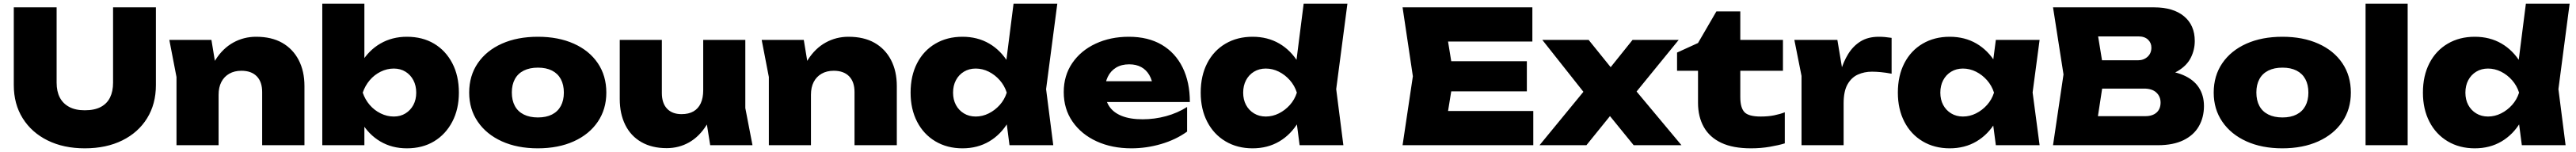

<svg xmlns="http://www.w3.org/2000/svg" viewBox="-20 -790 14011 827"><path d="M288 -340Q288 -293 305 -260Q322 -227 356 -208.5Q390 -190 441 -190Q494 -190 528 -208Q562 -226 578.5 -259.5Q595 -293 595 -340V-750H828V-327Q828 -224 780 -146.5Q732 -69 645 -26Q558 17 441 17Q326 17 239 -26Q152 -69 103.5 -146.5Q55 -224 55 -327V-750H288Z M901 -573H1130L1169 -336V0H940V-371ZM1373 -590Q1457 -590 1515 -557Q1573 -524 1604.5 -463.5Q1636 -403 1636 -322V0H1406V-289Q1406 -345 1376.5 -375Q1347 -405 1293 -405Q1255 -405 1227 -389Q1199 -373 1184 -344Q1169 -315 1169 -274L1100 -310Q1113 -403 1152.5 -465Q1192 -527 1249 -558.5Q1306 -590 1373 -590Z M1733 -770H1962V-417L1934 -359V-202L1962 -149V0H1733ZM1892 -286Q1904 -379 1944.5 -447.5Q1985 -516 2049 -553Q2113 -590 2193 -590Q2278 -590 2341 -552.5Q2404 -515 2440 -446.5Q2476 -378 2476 -286Q2476 -196 2440 -127.5Q2404 -59 2341 -21Q2278 17 2193 17Q2112 17 2048.5 -20.5Q1985 -58 1945 -126.5Q1905 -195 1892 -286ZM2244 -286Q2244 -324 2228.5 -353.5Q2213 -383 2185.5 -400Q2158 -417 2122 -417Q2085 -417 2050.5 -400Q2016 -383 1991 -353.5Q1966 -324 1953 -286Q1966 -248 1991 -219Q2016 -190 2050.5 -173Q2085 -156 2122 -156Q2158 -156 2185.5 -173Q2213 -190 2228.5 -219Q2244 -248 2244 -286Z M2905 17Q2794 17 2710 -21Q2626 -59 2579 -127.5Q2532 -196 2532 -286Q2532 -378 2579 -446.5Q2626 -515 2710 -552.5Q2794 -590 2906 -590Q3017 -590 3101 -552.5Q3185 -515 3231.5 -446.5Q3278 -378 3278 -286Q3278 -196 3231.5 -127.5Q3185 -59 3101 -21Q3017 17 2905 17ZM2906 -151Q2951 -151 2982.5 -167Q3014 -183 3030.5 -213.5Q3047 -244 3047 -286Q3047 -329 3030.5 -359.5Q3014 -390 2982.5 -406Q2951 -422 2906 -422Q2861 -422 2829 -406Q2797 -390 2780.5 -359.5Q2764 -329 2764 -287Q2764 -244 2780.5 -213.5Q2797 -183 2829 -167Q2861 -151 2906 -151Z M3606 16Q3526 16 3468.5 -17Q3411 -50 3381 -110.5Q3351 -171 3351 -251V-573H3580V-284Q3580 -229 3608 -199Q3636 -169 3687 -169Q3726 -169 3752 -184Q3778 -199 3791.5 -228Q3805 -257 3805 -299L3874 -263Q3862 -172 3823 -109.5Q3784 -47 3728.5 -15.5Q3673 16 3606 16ZM3843 0 3805 -237V-573H4034V-202L4073 0Z M4123 -573H4352L4391 -336V0H4162V-371ZM4595 -590Q4679 -590 4737 -557Q4795 -524 4826.5 -463.5Q4858 -403 4858 -322V0H4628V-289Q4628 -345 4598.5 -375Q4569 -405 4515 -405Q4477 -405 4449 -389Q4421 -373 4406 -344Q4391 -315 4391 -274L4322 -310Q4335 -403 4374.5 -465Q4414 -527 4471 -558.5Q4528 -590 4595 -590Z M5471 0 5443 -214 5480 -284 5443 -377 5493 -770H5731L5670 -305L5709 0ZM5517 -286Q5505 -195 5464.5 -126.5Q5424 -58 5360.5 -20.5Q5297 17 5215 17Q5132 17 5068 -21Q5004 -59 4968.5 -127.5Q4933 -196 4933 -286Q4933 -378 4968.5 -446.5Q5004 -515 5068 -552.5Q5132 -590 5215 -590Q5297 -590 5360.5 -553Q5424 -516 5465 -447.5Q5506 -379 5517 -286ZM5164 -286Q5164 -248 5179.5 -219Q5195 -190 5223 -173Q5251 -156 5287 -156Q5324 -156 5358 -173Q5392 -190 5418 -219Q5444 -248 5456 -286Q5444 -324 5418 -353.5Q5392 -383 5358 -400Q5324 -417 5287 -417Q5251 -417 5223 -400Q5195 -383 5179.5 -353.5Q5164 -324 5164 -286Z M6134 17Q6028 17 5945 -21Q5862 -59 5814 -128Q5766 -197 5766 -289Q5766 -379 5812.5 -447Q5859 -515 5939.5 -552.5Q6020 -590 6120 -590Q6225 -590 6299 -546.5Q6373 -503 6412.5 -423Q6452 -343 6452 -235H5953V-348H6320L6253 -310Q6248 -353 6231.5 -381.5Q6215 -410 6187.5 -425Q6160 -440 6122 -440Q6080 -440 6050.5 -422Q6021 -404 6005.5 -372Q5990 -340 5990 -299Q5990 -248 6012.5 -213Q6035 -178 6081 -159.5Q6127 -141 6195 -141Q6260 -141 6322.5 -158Q6385 -175 6437 -208V-74Q6376 -30 6296 -6.5Q6216 17 6134 17Z M7049 0 7021 -214 7058 -284 7021 -377 7071 -770H7309L7248 -305L7287 0ZM7095 -286Q7083 -195 7042.5 -126.5Q7002 -58 6938.5 -20.5Q6875 17 6793 17Q6710 17 6646 -21Q6582 -59 6546.5 -127.5Q6511 -196 6511 -286Q6511 -378 6546.5 -446.5Q6582 -515 6646 -552.5Q6710 -590 6793 -590Q6875 -590 6938.5 -553Q7002 -516 7043 -447.5Q7084 -379 7095 -286ZM6742 -286Q6742 -248 6757.5 -219Q6773 -190 6801 -173Q6829 -156 6865 -156Q6902 -156 6936 -173Q6970 -190 6996 -219Q7022 -248 7034 -286Q7022 -324 6996 -353.5Q6970 -383 6936 -400Q6902 -417 6865 -417Q6829 -417 6801 -400Q6773 -383 6757.5 -353.5Q6742 -324 6742 -286Z M8285 -457V-293H7728V-457ZM7887 -375 7840 -85 7749 -186H8320V0H7609L7665 -375L7609 -750H8315V-564H7749L7840 -665Z M8354 0 8616 -319V-261L8369 -573H8621L8772 -386H8710L8860 -573H9111L8854 -258L8841 -341L9126 0H8866L8704 -199H8770L8609 0Z M9102 -405V-504L9216 -556L9316 -728H9446V-573H9678V-405H9446V-262Q9446 -204 9468.5 -180Q9491 -156 9557 -156Q9598 -156 9630 -162.5Q9662 -169 9688 -179V-10Q9656 0 9607 8.5Q9558 17 9504 17Q9406 17 9342.5 -13Q9279 -43 9247.5 -99Q9216 -155 9216 -231V-405Z M9740 -573H9974L10008 -370V0H9779V-377ZM10269 -584V-389Q10237 -395 10210.5 -397.5Q10184 -400 10162 -400Q10121 -400 10086 -384.5Q10051 -369 10029.5 -331.5Q10008 -294 10008 -228L9966 -280Q9975 -342 9990.5 -397.5Q10006 -453 10033 -496.5Q10060 -540 10100.5 -565Q10141 -590 10200 -590Q10216 -590 10233 -588.5Q10250 -587 10269 -584Z M10836 0 10809 -204 10837 -286 10809 -367 10836 -573H11074L11036 -287L11074 0ZM10887 -286Q10875 -195 10834.5 -126.5Q10794 -58 10730.5 -20.5Q10667 17 10585 17Q10502 17 10438 -21Q10374 -59 10338.5 -127.5Q10303 -196 10303 -286Q10303 -378 10338.5 -446.5Q10374 -515 10438 -552.5Q10502 -590 10585 -590Q10667 -590 10730.5 -553Q10794 -516 10835 -447.5Q10876 -379 10887 -286ZM10534 -286Q10534 -248 10549.5 -219Q10565 -190 10593 -173Q10621 -156 10657 -156Q10694 -156 10728 -173Q10762 -190 10788 -219Q10814 -248 10826 -286Q10814 -324 10788 -353.5Q10762 -383 10728 -400Q10694 -417 10657 -417Q10621 -417 10593 -400Q10565 -383 10549.5 -353.5Q10534 -324 10534 -286Z M11694 -366 11713 -408Q11798 -406 11855 -381.5Q11912 -357 11940 -314Q11968 -271 11968 -213Q11968 -152 11940.5 -103.5Q11913 -55 11857 -27.5Q11801 0 11718 0H11147L11204 -385L11147 -750H11697Q11801 -750 11859.5 -701.5Q11918 -653 11918 -567Q11918 -519 11896.5 -476Q11875 -433 11825.5 -403.5Q11776 -374 11694 -366ZM11375 -52 11286 -158H11649Q11688 -158 11710 -177.5Q11732 -197 11732 -232Q11732 -265 11709 -286.5Q11686 -308 11642 -308H11340V-462H11609Q11640 -462 11661 -481Q11682 -500 11682 -531Q11682 -557 11663.5 -574.5Q11645 -592 11611 -592H11287L11375 -698L11426 -385Z M12394 17Q12283 17 12199 -21Q12115 -59 12068 -127.5Q12021 -196 12021 -286Q12021 -378 12068 -446.5Q12115 -515 12199 -552.5Q12283 -590 12395 -590Q12506 -590 12590 -552.5Q12674 -515 12720.5 -446.5Q12767 -378 12767 -286Q12767 -196 12720.5 -127.5Q12674 -59 12590 -21Q12506 17 12394 17ZM12395 -151Q12440 -151 12471.5 -167Q12503 -183 12519.5 -213.5Q12536 -244 12536 -286Q12536 -329 12519.5 -359.5Q12503 -390 12471.5 -406Q12440 -422 12395 -422Q12350 -422 12318 -406Q12286 -390 12269.5 -359.5Q12253 -329 12253 -287Q12253 -244 12269.5 -213.5Q12286 -183 12318 -167Q12350 -151 12395 -151Z M12847 -770H13076V0H12847Z M13697 0 13669 -214 13706 -284 13669 -377 13719 -770H13957L13896 -305L13935 0ZM13743 -286Q13731 -195 13690.5 -126.5Q13650 -58 13586.5 -20.5Q13523 17 13441 17Q13358 17 13294 -21Q13230 -59 13194.5 -127.5Q13159 -196 13159 -286Q13159 -378 13194.5 -446.5Q13230 -515 13294 -552.5Q13358 -590 13441 -590Q13523 -590 13586.5 -553Q13650 -516 13691 -447.5Q13732 -379 13743 -286ZM13390 -286Q13390 -248 13405.5 -219Q13421 -190 13449 -173Q13477 -156 13513 -156Q13550 -156 13584 -173Q13618 -190 13644 -219Q13670 -248 13682 -286Q13670 -324 13644 -353.5Q13618 -383 13584 -400Q13550 -417 13513 -417Q13477 -417 13449 -400Q13421 -383 13405.5 -353.5Q13390 -324 13390 -286Z"/></svg>

Font: Unbounded ExtraBold
Style: Regular
Weight: 800
Designer: Luke Prowse, Jean-Baptiste Morizot, Fátima Lázaro, Florian Runge
Foundry: NaN
Version: Version 1.701;gftools[0.9.28.dev5+ged2979d]